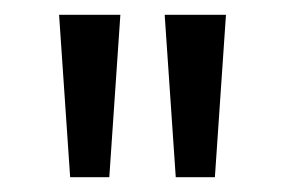

<svg xmlns="http://www.w3.org/2000/svg" viewBox="-20 -729 386 260"><path d="M60 -709H143L128 -489H75ZM203 -709H286L271 -489H218Z"/></svg>

Font: Uncut Sans Variable
Style: Regular
Weight: 400
Designer: Kasper Nordkvist
Foundry: UNCUT.wtf
Version: Version 1.304;Glyphs 3.2 (3246)